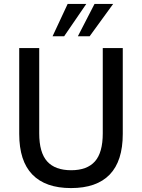

<svg xmlns="http://www.w3.org/2000/svg" viewBox="-20 -950 724 979"><path d="M342 9Q212 9 145 -60Q78 -129 78 -267V-705H180V-270Q180 -172 220.5 -127Q261 -82 343 -82Q424 -82 464 -127Q504 -172 504 -270V-705H606V-267Q606 -129 539.5 -60Q473 9 342 9ZM248 -765 325 -930H420L307 -765ZM377 -765 462 -930H557L437 -765Z"/></svg>

Font: Nunito Sans 10pt SemiCondensed SemiBold
Style: Regular
Weight: 600
Width: 4
Designer: Vernon Adams
Foundry: Vernon Adams
Version: Version 3.101;gftools[0.9.27]